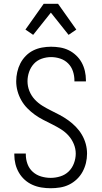

<svg xmlns="http://www.w3.org/2000/svg" viewBox="-20 -991 540 1019"><path d="M249 8Q224 8 199.5 4Q175 0 152.5 -10Q130 -20 111.5 -36.5Q93 -53 80.5 -74.5Q68 -96 62 -120Q56 -144 56 -169V-176H117V-171Q117 -145 126 -120.5Q135 -96 154 -79Q173 -62 198 -54.5Q223 -47 249 -47Q275 -47 300.5 -55Q326 -63 344.5 -81Q363 -99 372.5 -124.5Q382 -150 382 -176Q382 -202 371.5 -227Q361 -252 343.5 -271.5Q326 -291 303.5 -305Q281 -319 257 -331Q233 -343 209.5 -355Q186 -367 164.5 -382.5Q143 -398 124.5 -417Q106 -436 93 -459Q80 -482 73 -507.5Q66 -533 66 -560Q66 -584 71.5 -608.5Q77 -633 88 -654.5Q99 -676 116.5 -694Q134 -712 156 -723Q178 -734 202.5 -738.5Q227 -743 251 -743Q275 -743 299 -739Q323 -735 344.5 -724.5Q366 -714 384 -697Q402 -680 413.5 -659Q425 -638 430.5 -614Q436 -590 436 -566V-559H375V-564Q375 -589 367 -613Q359 -637 341.5 -654.5Q324 -672 300 -680Q276 -688 251 -688Q226 -688 201.5 -679.5Q177 -671 160 -652.5Q143 -634 134.5 -609.5Q126 -585 126 -560Q126 -533 136 -508Q146 -483 164 -463.5Q182 -444 204.5 -430Q227 -416 250.5 -404.5Q274 -393 297.5 -380.5Q321 -368 342.5 -352.5Q364 -337 382.5 -318Q401 -299 414.5 -276Q428 -253 435 -227.5Q442 -202 442 -176Q442 -150 436 -125.5Q430 -101 418 -79Q406 -57 387.5 -39.5Q369 -22 346.5 -11Q324 0 299 4Q274 8 249 8ZM156 -806 115 -834 212 -971H288L385 -834L344 -806L250 -924Z"/></svg>

Font: Iosevka Fixed SS04 Light
Style: Regular
Weight: 300
Monospace: yes
Designer: Belleve Invis
Foundry: Belleve Invis
Version: Version 32.5.0